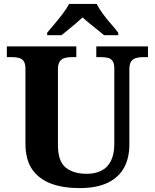

<svg xmlns="http://www.w3.org/2000/svg" viewBox="-20 -951 791 981"><path d="M386 10Q302 10 240.5 -13Q179 -36 144.5 -85.5Q110 -135 110 -218V-600Q110 -626 101 -638.5Q92 -651 77 -655Q62 -659 43 -659H15V-714H370V-659H344Q325 -659 310 -654.5Q295 -650 285.5 -637Q276 -624 276 -596V-210Q276 -127 315.5 -95Q355 -63 424 -63Q465 -63 497 -78.5Q529 -94 546.5 -128.5Q564 -163 564 -214V-600Q564 -626 556 -638.5Q548 -651 532.5 -655Q517 -659 498 -659H472V-714H736V-659H709Q691 -659 675 -654.5Q659 -650 650 -637Q641 -624 641 -596V-212Q641 -145 614.5 -95.5Q588 -46 532 -18Q476 10 386 10ZM221 -784Q237 -803 259 -829Q281 -855 301.5 -882Q322 -909 333 -931H474Q485 -909 504.5 -882Q524 -855 547 -829Q570 -803 584 -784V-771H512Q499 -782 479 -798Q459 -814 438 -831Q417 -848 402 -862Q387 -848 367 -831Q347 -814 327.5 -798Q308 -782 294 -771H221Z"/></svg>

Font: Noto Serif Hentaigana EL
Style: Regular
Weight: 400
Designer: Kazuhiro Yamada
Foundry: nipponia
Version: Version 1.000